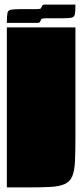

<svg xmlns="http://www.w3.org/2000/svg" viewBox="-20 -820 360 840"><path d="M10 -700H310V-225Q310 -158 308 -115Q306 -72 296 -48.5Q286 -25 262.5 -14.5Q239 -4 197 -2Q155 0 88 0H10ZM159 -784Q162 -791 165 -795.5Q168 -800 175 -800H310Q310 -770 307.5 -757.5Q305 -745 292.5 -742.5Q280 -740 249 -740H180Q163 -740 161 -736Q158 -729 155 -724.5Q152 -720 145 -720H10Q10 -750 12.5 -762.5Q15 -775 27.5 -777.5Q40 -780 71 -780H140Q157 -780 159 -784Z"/></svg>

Font: Badeen Display
Style: Regular
Weight: 400
Version: Version 1.000; ttfautohint (v1.8.4.7-5d5b)